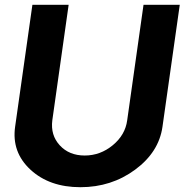

<svg xmlns="http://www.w3.org/2000/svg" viewBox="-20 -770 778 800"><path d="M43 -242 115 -750H266L198 -269Q190 -207 229 -164.5Q268 -122 333 -122Q398 -122 450 -165Q502 -208 510 -269L578 -750H729L657 -242Q642 -136 543 -63Q444 10 315 10Q186 10 107 -63Q28 -136 43 -242Z"/></svg>

Font: Oakes Grotesk Bold
Style: Italic
Weight: 700
Italic angle: -8°
Designer: Samuel Oakes
Foundry: Samuel Oakes
Version: Version 1.000;PS 001.000;hotconv 1.0.88;makeotf.lib2.5.64775